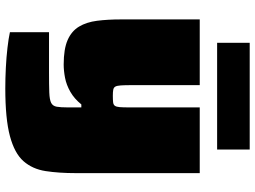

<svg xmlns="http://www.w3.org/2000/svg" viewBox="-136 -598 940 707"><g transform="rotate(90 333.5 -244.0)"><path d="M305 206Q268 206 229 204Q190 202 155.5 198Q121 194 98 189V45Q123 45 147 45Q171 45 195.5 45Q220 45 244 45Q293 45 320 44Q347 43 358.5 37Q370 31 372.5 16.5Q375 2 375 -24V-74H364Q343 -48 317.5 -33.5Q292 -19 266 -14Q240 -9 217 -9Q160 -9 127 -23.5Q94 -38 77.5 -65.5Q61 -93 56 -132Q51 -171 51 -219V-510H293V-260Q293 -234 294 -219.5Q295 -205 298.5 -199Q302 -193 310 -191.5Q318 -190 332 -190Q347 -190 356 -191Q365 -192 369 -197.5Q373 -203 374 -215.5Q375 -228 375 -251V-510H617V-54Q617 9 609.5 57.5Q602 106 573 139Q544 172 480.5 189Q417 206 305 206ZM137 -574V-694H530V-574Z"/></g></svg>

Font: Saira Expanded Black
Style: Regular
Weight: 900
Width: 7
Designer: Hector Gatti with collaboration of the Omnibus-Type team
Foundry: Omnibus-Type
Version: Version 1.101